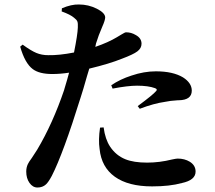

<svg xmlns="http://www.w3.org/2000/svg" viewBox="-20 -811 957 856"><path d="M147 25Q126 25 111.5 4.5Q97 -16 97 -46Q97 -64 104 -79Q108 -88 122 -107Q137 -129 146 -144Q215 -260 266 -410Q266 -411 267 -414Q281 -460 288 -487Q249 -481 213 -481Q155 -481 126 -503Q91 -529 70 -603L81 -612Q118 -585 142 -575Q166 -565 195 -565Q244 -564 310 -577Q326 -657 327 -688Q328 -707 325 -715Q322 -723 310 -732Q294 -746 255 -760L256 -774Q298 -792 332 -791Q374 -791 411 -772.5Q448 -754 449 -734Q449 -721 436 -692Q419 -653 408 -617L405 -602Q463 -622 501 -645Q508 -649 521 -657Q537 -667 542 -667Q565 -667 585 -655Q611 -641 611 -616Q611 -596 592.5 -582Q574 -568 523 -549Q469 -527 378 -505Q375 -494 368 -472Q350 -408 340 -378Q262 -127 211 -27Q196 1 185 11Q170 25 147 25ZM658 20Q552 20 492 -23Q432 -66 424 -147Q418 -187 426 -242L442 -243Q449 -190 471 -157Q497 -118 539 -101Q576 -86 636 -86Q691 -86 747 -100Q766 -104 772 -104Q803 -104 826 -90Q852 -74 852 -46Q852 -8 791 5Q737 20 658 20ZM603 -326 594 -338Q663 -389 676 -405Q684 -413 671 -418Q641 -429 591 -429Q550 -429 482 -416L476 -431Q516 -458 566 -474Q622 -493 675 -493Q751 -493 796 -466Q835 -441 835 -407Q835 -365 777 -364Q776 -364 773 -364Q738 -362 716 -357Q666 -350 603 -326Z"/></svg>

Font: GenRyuMin TW B
Style: Regular
Weight: 700
Version: Version 1.501;PS 1;hotconv 16.6.51;makeotf.lib2.5.65220